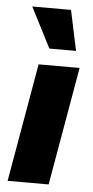

<svg xmlns="http://www.w3.org/2000/svg" viewBox="-51 -728 370 760"><g transform="rotate(5 133.5 -348.0)"><path d="M9 0 91 -470H254L172 0ZM128 -536 46 -696H200L234 -536Z"/></g></svg>

Font: Gantari ExtraBold
Style: Italic
Weight: 800
Italic angle: -10°
Designer: Anugrah Pasau
Foundry: Lafontype
Version: Version 1.000